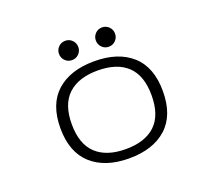

<svg xmlns="http://www.w3.org/2000/svg" viewBox="-115 -811 1079 972"><g transform="rotate(-20 425.0 -325.0)"><path d="M360 -570.8Q345 -555.5 323 -555.5Q301 -555.5 286 -570.8Q271 -586 271 -607.5Q271 -629 286 -644.2Q301 -659.5 323 -659.5Q345 -659.5 360 -644.2Q375 -629 375 -607.5Q375 -586 360 -570.8ZM521 -555.5Q499.5 -555.5 484.5 -570.8Q469.5 -586 469.5 -607.5Q469.5 -629 484.5 -644.2Q499.5 -659.5 521 -659.5Q543 -659.5 558 -644.2Q573 -629 573 -607.5Q573 -586 558 -570.8Q543 -555.5 521 -555.5ZM149 -251Q149 -380.5 222.5 -446.2Q296 -512 425.5 -512Q554.5 -512 627.8 -446Q701 -380 701 -251Q701 -121.5 627.8 -55.2Q554.5 11 425.5 11Q296.5 11 222.8 -55.5Q149 -122 149 -251ZM640 -251Q640 -357.5 584.8 -409.8Q529.5 -462 425.5 -462Q322 -462 266 -409.8Q210 -357.5 210 -251Q210 -144 265.8 -91.5Q321.5 -39 425.5 -39Q529.5 -39 584.8 -91.5Q640 -144 640 -251Z"/></g></svg>

Font: League Mono Wide UltraLight
Style: Regular
Weight: 200
Width: 8
Designer: Tyler Finck
Foundry: The League of Moveable Type / Tyler Finck
Version: Version 2.210